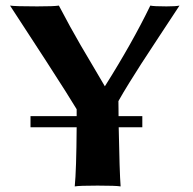

<svg xmlns="http://www.w3.org/2000/svg" viewBox="-20 -668 693 691"><path d="M255.9 -250H89.8V-210H255.9C255.2 -107.1 252.9 -36.1 249 2.9C259.8 1 287.1 0 331.1 0C375.7 0 403.3 1 414.1 2.9C411.5 -30.6 409.2 -101.6 407.2 -210H492.2V-250H406.7C406.7 -256.5 406.7 -265.9 406.5 -278.1C406.3 -290.3 406.2 -299 406.2 -304.2C416.3 -322.4 429.4 -344.4 445.3 -370.1L487.8 -437.5L552.7 -536.6L626 -647.9C617.2 -646 601.6 -645 579.1 -645C548.5 -645 529.1 -646 521 -647.9C478 -559.1 423.5 -462.2 357.4 -357.4L314.9 -429.7L270.5 -504.9L232.4 -572.3L191.9 -647.9C180.5 -646 154.5 -645 113.8 -645C60.1 -645 27.5 -646 16.1 -647.9L143.6 -452.1C201.5 -362.6 238.9 -303.5 255.9 -274.9Z"/></svg>

Font: Linux Biolinum G
Style: Bold
Weight: 700
Designer: Philipp H. Poll
Foundry: Philipp H. Poll
Version: Version 1.1.0